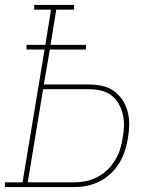

<svg xmlns="http://www.w3.org/2000/svg" viewBox="-38 -755 658 775"><path d="M-18 0V-19H53L142 -555H69V-574H145L168 -716H100V-735H261V-716H189L166 -574H309V-555H163L139 -414H322Q349 -414 375.5 -408Q402 -402 422.5 -387Q443 -372 457 -350.5Q471 -329 477.5 -303.5Q484 -278 483.5 -250.5Q483 -223 478 -195Q474 -170 465.5 -144.5Q457 -119 443 -96Q429 -73 408 -53.5Q387 -34 362.5 -22Q338 -10 312.5 -5Q287 0 261 0ZM261 -19Q284 -19 307.5 -23.5Q331 -28 353.5 -39.5Q376 -51 394.5 -68.5Q413 -86 426 -107.5Q439 -129 446.5 -152Q454 -175 457 -198Q462 -223 462.5 -247Q463 -271 457.5 -294Q452 -317 440.5 -337Q429 -357 411 -370.5Q393 -384 369.5 -389.5Q346 -395 322 -395H136L74 -19Z"/></svg>

Font: Iosevka Etoile Thin
Style: Italic
Weight: 100
Italic angle: -9°
Designer: Belleve Invis
Foundry: Belleve Invis
Version: Version 22.1.2; ttfautohint (v1.8.4)